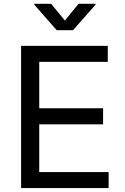

<svg xmlns="http://www.w3.org/2000/svg" viewBox="-20 -962 641 982"><path d="M87.9 -727.5H531.2V-645.5H180.7V-408.2H507.3V-326.2H180.7V-82H535.6V0H87.9ZM312 -856.9 381.3 -942.4H468.8V-938L353.5 -807.6H270L155.3 -938V-942.4H241.7Z"/></svg>

Font: Inter RS Variable
Style: Regular
Weight: 400
Designer: Rasmus Andersson (customised by Maria Ramos and Noel Pretorius)
Foundry: rsms
Version: Version 3.001;Glyphs 3.2.3 (3260)